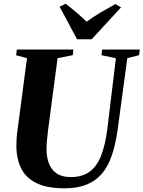

<svg xmlns="http://www.w3.org/2000/svg" viewBox="-20 -1012 778 1042"><path d="M671 -696.5 618 -305.5Q607 -227.5 586.8 -168.2Q566.5 -109 533 -69.5Q499.5 -30 449.5 -10Q399.5 10 330.5 10Q237 10 179.5 -17.5Q122 -45 95.8 -96.2Q69.5 -147.5 69 -218.5Q69 -237.5 70 -257.2Q71 -277 74 -298L126.5 -696.5L67.5 -712L71.5 -743H378L375 -712.5L292.5 -696.5L240.5 -303.5Q237 -275.5 234.8 -249.5Q232.5 -223.5 232.5 -201.5Q232.5 -160.5 245 -126.2Q257.5 -92 286.5 -71.5Q315.5 -51 364.5 -51Q426 -51 465.8 -79.8Q505.5 -108.5 528.8 -167.5Q552 -226.5 563 -317L609 -696L530.5 -712.5L534 -743H738.5L735 -712.5ZM398 -799 303.5 -975.5 336.5 -991.5Q367 -968.5 396 -943.5Q425 -918.5 450 -894Q485.5 -920.5 526.2 -944.5Q567 -968.5 606.5 -990L637 -972L477.5 -799Z"/></svg>

Font: Merriweather 96pt ExtraBold
Style: Italic
Weight: 800
Italic angle: -7.8°
Version: Version 2.101